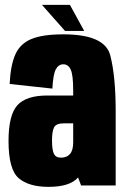

<svg xmlns="http://www.w3.org/2000/svg" viewBox="-20 -740 504 766"><path d="M303.5 0 291.5 -32Q259 5.5 173.5 5.5Q95 5.5 54.5 -29.2Q14 -64 14 -177.5Q14 -280.5 49 -319.8Q84 -359 169.5 -359H272V-378.5Q272 -441 262.2 -462.2Q252.5 -483.5 232.5 -483.5Q214 -483.5 203 -464Q192 -444.5 189 -386.5L18.5 -405Q22 -479.5 41.2 -522.8Q60.5 -566 105.5 -584.5Q150.5 -603 232.5 -603Q398 -603 419.8 -519.5Q441.5 -436 441.5 -297.5V0ZM272 -172V-248H235.5Q203.5 -248 195.5 -231.5Q187.5 -215 187.5 -179.5Q187.5 -143 194.8 -127Q202 -111 223.5 -111Q247 -111 259.5 -126Q272 -141 272 -172ZM239.5 -616.5 147.5 -720.5H259L316 -616.5Z"/></svg>

Font: Anybody Condensed ExtraBold
Style: Regular
Weight: 800
Width: 3
Designer: Tyler Finck
Foundry: Etcetera Type Company
Version: Version 1.010; ttfautohint (v1.8.3) -l 8 -r 50 -G 200 -x 14 